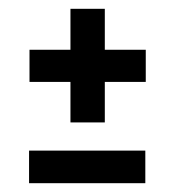

<svg xmlns="http://www.w3.org/2000/svg" viewBox="-20 -563 397 436"><path d="M140 -285V-377H47V-450H140V-543H218V-450H311V-377H218V-285ZM46 -147V-221H310V-147Z"/></svg>

Font: Bricolage Grotesque 10pt Condensed
Style: Regular
Weight: 400
Width: 3
Designer: Mathieu Triay
Foundry: Atelier Triay
Version: Version 1.000; ttfautohint (v1.8.4.7-5d5b);gftools[0.9.29]